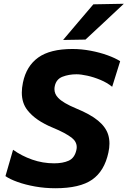

<svg xmlns="http://www.w3.org/2000/svg" viewBox="-20 -988 678 1021"><path d="M274 13Q219 13 167 3.8Q115 -5.5 73.8 -20.2Q32.5 -35 9 -51.5L49.5 -191.5Q95 -159 151.2 -139.2Q207.5 -119.5 268 -119.5Q314 -119.5 345.2 -133.5Q376.5 -147.5 386 -189.5Q388 -198 388 -205.5Q388 -234.5 361.5 -255.5Q327.5 -281.5 262 -308.5Q169 -346.5 126 -402Q96 -440 96 -495.5Q96 -520.5 102 -549Q120 -636.5 183.2 -682Q246.5 -727.5 365.5 -727.5Q413.5 -727.5 462.2 -718.2Q511 -709 552.2 -694Q593.5 -679 619 -662.5L576.5 -526.5Q549.5 -548.5 514 -563.2Q478.5 -578 444.2 -585.5Q410 -593 387 -593Q346.5 -593 313 -580.2Q279.5 -567.5 271.5 -531Q269.5 -522.5 269.5 -514Q269.5 -488 289.5 -467.5Q315 -440.5 384.5 -411.5Q460.5 -380.5 501.8 -346.2Q543 -312 555.5 -271Q562 -249.5 562 -224.5Q562 -202 556.5 -177Q535.5 -78.5 470.2 -32.8Q405 13 274 13ZM315.5 -775.5Q356.5 -824 396.2 -870.8Q436 -917.5 476.5 -965L638.5 -968Q586 -919 535 -871Q483.5 -823 434.5 -777.5Z"/></svg>

Font: Heraclito
Style: Bold Italic
Weight: 700
Italic angle: -12°
Designer: Kostas Bartsokas (font) & Cristiano Sobral (main changes)
Foundry: Kostas Bartsokas (font) & Cristiano Sobral (main changes)
Version: Version 1.00;July 8, 2020;FontCreator 13.0.0.2655 64-bit